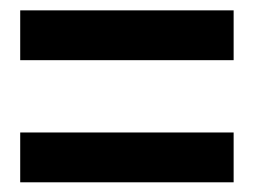

<svg xmlns="http://www.w3.org/2000/svg" viewBox="-20 -498 502 380"><path d="M20 -378.9V-477.5H442.4V-378.9ZM20 -137.2V-235.8H442.4V-137.2Z"/></svg>

Font: Reddit Sans Condensed SemiBold
Style: Regular
Weight: 600
Designer: Stephen Hutchings
Foundry: Reddit
Version: Version 1.014